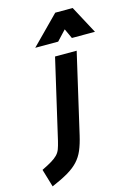

<svg xmlns="http://www.w3.org/2000/svg" viewBox="-209 -826 807 1149"><g transform="rotate(-15 194.5 -252.0)"><path d="M184 -499H318L204 -5Q192 47 176.5 83.5Q161 120 135.5 147.5Q110 175 70 198.5Q30 222 -31 248L-64 137Q-25 118 -2 104Q21 90 35 75.5Q49 61 56 42Q63 23 70 -6ZM253 -752H361L453 -580H310L282 -641L225 -580H83Z"/></g></svg>

Font: Panefresco 999wt
Style: Italic
Weight: 900
Version: Version 1.001